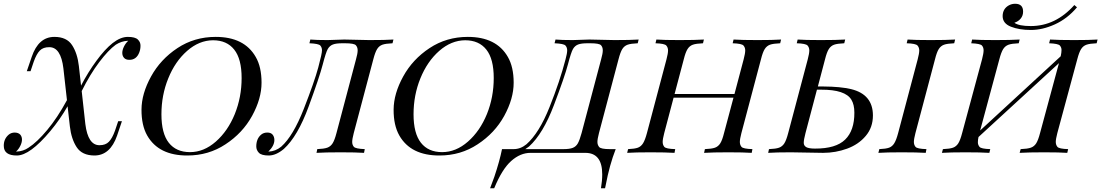

<svg xmlns="http://www.w3.org/2000/svg" viewBox="-53 -820 5908 1030"><path d="M700.7 -574.7Q700.7 -555.7 694.3 -539.1Q679.2 -499 641.1 -499Q621.6 -499 612.3 -509.8Q603 -520.5 603 -536.1Q603 -551.8 611.8 -569.8Q620.6 -587.9 634.8 -601.1H631.8Q598.6 -599.6 567.9 -580.1Q528.3 -551.3 479.5 -486.8Q430.7 -422.4 385.3 -331.5L404.8 -154.8Q418.9 -41 480.5 -41Q513.7 -41 531.2 -59.6Q549.3 -78.1 564 -119.1L581.1 -169.9H601.1L575.2 -92.8Q538.1 14.2 453.1 14.2Q387.2 13.7 358.4 -30.3Q329.6 -74.2 321.8 -142.1L309.6 -250Q269.5 -179.7 217.3 -117.2Q106.9 14.6 37.1 14.2Q-32.7 14.2 -32.7 -37.6Q-33.2 -74.2 -6.8 -97.2Q6.8 -108.9 26.4 -108.9Q45.9 -108.4 55.7 -97.7Q64.9 -86.9 64.9 -71.3Q64.9 -55.7 56.2 -38.1Q47.4 -20 33.2 -6.8H36.1Q71.8 -8.3 100.1 -27.8Q145.5 -57.1 200.2 -122.6Q254.9 -188 306.2 -282.7L287.1 -453.1Q273.4 -566.9 211.9 -566.9Q178.7 -567.4 160.6 -548.8Q142.6 -530.3 127.9 -488.8L110.8 -438H90.8L117.2 -515.1Q153.3 -622.1 238.8 -622.1Q304.7 -622.1 333.5 -578.1Q362.3 -534.2 370.1 -465.8L381.8 -360.8Q419.4 -433.1 464.4 -494.1Q509.3 -555.7 551.3 -588.9Q593.8 -622.1 632.8 -622.1Q671.9 -622.1 686.5 -607.9Q701.2 -593.8 700.7 -574.7Z M1206.5 -208Q1243.2 -298.8 1243.2 -401.4Q1243.2 -503.9 1203.6 -553.7Q1164.1 -604 1089.8 -604Q1015.1 -603.5 950.7 -546.9Q886.2 -490.2 849.6 -399.4Q813 -309.6 813 -207Q813 -104.5 852.5 -54.2Q892.1 -3.9 966.3 -3.9Q1040.5 -3.9 1105 -60.5Q1169.4 -117.2 1206.5 -208ZM1104 -622.1Q1257.3 -622.1 1318.8 -514.6Q1350.1 -460.9 1350.1 -376Q1350.1 -291 1299.3 -198.2Q1248.5 -106 1156.7 -45.9Q1065.9 14.2 952.1 14.2Q798.3 14.6 736.8 -92.8Q705.6 -147.5 706.1 -232.4Q706.5 -317.4 757.3 -409.7Q808.1 -502 898.9 -562Q989.7 -622.1 1104 -622.1Z M1418.9 -68.8Q1418.9 -38.1 1386.7 -6.8H1388.7Q1425.3 -8.3 1455.6 -33.2Q1519.5 -89.8 1576.7 -235.8Q1633.8 -381.8 1654.3 -458Q1674.8 -534.2 1674.3 -549.8Q1674.3 -565.4 1665.3 -575.7Q1656.2 -585.9 1606.9 -587.9L1611.8 -607.9Q1643.1 -605 1704.6 -605L1793.9 -607.9Q1793.9 -607.9 1928.7 -605Q2014.6 -605 2057.6 -607.9L2052.7 -587.9Q2016.1 -586.4 1998.3 -580.1Q1980.5 -573.7 1970 -556.6Q1959.5 -539.6 1949.7 -502L1844.7 -106Q1836.4 -74.2 1836.4 -58.6Q1836.4 -43 1845.2 -32.5Q1854 -22 1903.8 -20L1899.9 0Q1857.4 -2.9 1774.4 -2.9Q1691.4 -2.9 1645 0L1648.9 -20Q1685.1 -21.5 1702.9 -27.8Q1720.7 -34.2 1731.4 -51.3Q1742.2 -68.4 1752 -106L1856.9 -502Q1865.7 -533.2 1865.7 -549.8Q1865.7 -566.4 1856.2 -577.1Q1846.7 -587.9 1797.9 -587.9H1783.7Q1750 -587.9 1732.9 -581.3Q1715.8 -574.7 1705.6 -557.4Q1695.3 -540 1678.2 -473.6Q1661.1 -407.2 1602.5 -247.8Q1543.9 -88.4 1469.7 -21Q1427.7 14.2 1388.7 14.2Q1349.6 14.2 1335.7 -0.5Q1321.8 -15.1 1321.8 -34.7Q1321.8 -54.2 1328.1 -70.3Q1334.5 -86.4 1347.9 -97.7Q1361.3 -108.9 1380.9 -108.9Q1400.4 -108.9 1409.7 -97.4Q1418.9 -85.9 1418.9 -68.8Z M2559.1 -208Q2595.7 -298.8 2595.7 -401.4Q2595.7 -503.9 2556.2 -553.7Q2516.6 -604 2442.4 -604Q2367.7 -603.5 2303.2 -546.9Q2238.8 -490.2 2202.1 -399.4Q2165.5 -309.6 2165.5 -207Q2165.5 -104.5 2205.1 -54.2Q2244.6 -3.9 2318.8 -3.9Q2393.1 -3.9 2457.5 -60.5Q2522 -117.2 2559.1 -208ZM2456.5 -622.1Q2609.9 -622.1 2671.4 -514.6Q2702.6 -460.9 2702.6 -376Q2702.6 -291 2651.9 -198.2Q2601.1 -106 2509.3 -45.9Q2418.5 14.2 2304.7 14.2Q2150.9 14.6 2089.4 -92.8Q2058.1 -147.5 2058.6 -232.4Q2059.1 -317.4 2109.9 -409.7Q2160.6 -502 2251.5 -562Q2342.3 -622.1 2456.5 -622.1Z M3113.3 -587.9H3099.1Q3065.4 -587.9 3048.3 -581.3Q3031.2 -574.7 3021 -557.4Q3010.7 -540 2993.7 -474.6Q2976.6 -409.2 2918.5 -255.9Q2860.4 -102.5 2785.2 -34.2Q2778.8 -28.8 2765.1 -20H2969.2Q3002.4 -20 3019.8 -26.9Q3037.1 -33.7 3046.9 -51Q3056.6 -68.4 3066.9 -106L3171.9 -502Q3180.7 -533.2 3180.7 -549.8Q3180.7 -566.4 3171.4 -577.1Q3162.1 -587.9 3113.3 -587.9ZM3219.2 -20H3250Q3216.8 64.5 3196.3 173.8L3192.9 189.9H3170.9Q3177.7 149.4 3177.7 115.2Q3177.7 0 3086.9 0H2793Q2738.3 0 2689.5 43.5Q2640.6 86.9 2598.1 189.9H2576.2L2599.1 127.9Q2627.4 43.5 2640.1 -20H2702.1Q2739.3 -20 2771 -45.9Q2839.4 -106 2895 -245.4Q2950.7 -384.8 2981 -502Q2989.7 -534.2 2989.7 -549.8Q2989.7 -565.4 2980.5 -575.7Q2971.2 -585.9 2921.9 -587.9L2927.2 -607.9Q2958.5 -605 3020 -605L3108.9 -607.9L3244.1 -605Q3330.1 -605 3373 -607.9L3368.2 -587.9Q3331.5 -586.4 3313.7 -580.1Q3295.9 -573.7 3285.4 -556.9Q3274.9 -540 3265.1 -502L3160.2 -106Q3151.9 -74.2 3151.9 -58.6Q3151.9 -43 3161.1 -31.5Q3170.4 -20 3219.2 -20Z M3983.4 -20 3979.5 0Q3937 -2.9 3854 -2.9Q3771 -2.9 3724.1 0L3728.5 -20Q3765.1 -21.5 3782.7 -27.8Q3800.3 -34.2 3811 -51.3Q3821.8 -68.4 3831.1 -106L3881.8 -295.9H3560.5L3510.3 -106Q3502 -74.2 3502 -58.6Q3502 -43 3510.7 -32.2Q3519.5 -21.5 3569.3 -20L3565.4 0Q3518.6 -2.9 3436.5 -2.9Q3354.5 -2.9 3311.5 0L3316.4 -20Q3351.6 -21.5 3369.1 -27.8Q3386.2 -34.2 3397 -51.8Q3407.7 -69.3 3417.5 -106L3522.5 -502Q3530.8 -533.7 3530.8 -549.3Q3530.8 -564.9 3521.5 -575.7Q3512.2 -586.4 3463.4 -587.9L3468.3 -607.9Q3508.3 -605 3592.3 -605Q3676.3 -605 3723.1 -607.9L3718.3 -587.9Q3681.2 -586.4 3663.6 -580.1Q3646 -573.7 3635.3 -556.6Q3624.5 -539.6 3615.2 -502L3565.9 -315.9H3887.2L3936.5 -502Q3944.8 -533.7 3944.8 -549.3Q3944.8 -564.9 3935.5 -575.7Q3926.3 -586.4 3877.4 -587.9L3882.3 -607.9Q3926.8 -605 4010.3 -605Q4093.8 -605 4137.2 -607.9L4132.3 -587.9Q4095.2 -586.4 4077.6 -580.1Q4060.1 -573.7 4049.3 -556.6Q4038.6 -539.6 4029.3 -502L3924.3 -106Q3916 -74.2 3916 -58.6Q3916 -43 3924.8 -32.2Q3933.6 -21.5 3983.4 -20Z M4530.3 -215.8Q4530.3 -258.8 4514.2 -285.2Q4481.4 -339.4 4352.1 -338.9H4329.6L4268.1 -106Q4258.8 -70.3 4258.8 -54.7Q4258.3 -39.1 4272 -30.8Q4285.6 -22.9 4319.3 -22.9Q4431.2 -22.5 4481 -71.3Q4530.8 -120.1 4530.3 -215.8ZM4221.2 -587.9 4226.1 -607.9Q4266.1 -605 4350.1 -605Q4434.1 -605 4481 -607.9L4476.1 -587.9Q4439 -586.4 4421.4 -580.1Q4403.8 -573.7 4393.1 -556.6Q4382.3 -539.6 4373 -502L4334.5 -356H4365.2Q4455.6 -355.5 4513.2 -341.8Q4629.4 -313.5 4629.9 -201.2Q4629.9 -136.2 4591.3 -90.8Q4552.7 -44.9 4491.2 -22.5Q4429.7 0 4362.3 0L4189.9 -2.9Q4110.4 -2.9 4067.9 0L4072.3 -20Q4108.9 -21.5 4126.5 -27.8Q4144 -34.2 4154.8 -51.3Q4165.5 -68.4 4175.3 -106L4280.3 -502Q4288.6 -533.7 4288.6 -549.3Q4288.6 -564.9 4279.3 -575.7Q4270 -586.4 4221.2 -587.9ZM4917 -20 4913.1 0Q4866.2 -2.9 4784.2 -2.9Q4702.1 -2.9 4659.2 0L4664.1 -20Q4699.2 -21.5 4716.8 -27.8Q4733.9 -34.2 4744.6 -51.8Q4755.4 -69.3 4765.1 -106L4870.1 -502Q4878.4 -533.7 4878.4 -549.3Q4878.4 -564.9 4869.1 -575.7Q4859.9 -586.4 4811 -587.9L4815.9 -607.9Q4856 -605 4939.9 -605Q5023.9 -605 5070.8 -607.9L5065.9 -587.9Q5028.8 -586.4 5011.2 -580.1Q4993.7 -573.7 4982.9 -556.6Q4972.2 -539.6 4962.9 -502L4857.9 -106Q4849.6 -74.2 4849.6 -58.6Q4849.6 -43 4858.4 -32.2Q4867.2 -21.5 4917 -20Z M5677.2 -20 5672.4 0Q5631.3 -2.9 5548.3 -2.9Q5465.3 -2.9 5417 0L5422.4 -20Q5459 -21.5 5477.1 -27.8Q5495.1 -34.2 5505.9 -51.3Q5516.6 -68.4 5526.4 -106L5627.9 -481.4L5196.3 -85Q5192.9 -70.3 5192.9 -56.6Q5192.9 -43 5201.7 -32.2Q5210.4 -21.5 5259.3 -20L5254.4 0Q5209 -2.9 5126.5 -2.9Q5043.9 -2.9 5000 0L5005.4 -20Q5042 -21.5 5059.6 -27.8Q5077.1 -34.2 5087.9 -51.3Q5098.6 -68.4 5108.4 -106L5215.3 -502Q5223.6 -534.2 5223.6 -549.8Q5223.6 -565.4 5214.8 -575.7Q5206.1 -585.9 5157.2 -587.9L5162.1 -607.9Q5202.6 -605 5286.1 -605Q5369.6 -605 5417 -607.9L5412.1 -587.9Q5375.5 -586.4 5357.4 -580.1Q5339.4 -573.7 5328.6 -556.6Q5317.9 -539.6 5308.1 -502L5205.1 -120.1L5637.2 -518.1Q5641.6 -538.1 5641.6 -551.8Q5641.6 -565.4 5632.8 -575.7Q5624 -585.9 5575.2 -587.9L5580.1 -607.9Q5626 -605 5709 -605Q5792 -605 5835 -607.9L5830.1 -587.9Q5793.5 -586.4 5775.4 -580.1Q5757.3 -573.7 5746.6 -556.6Q5735.8 -539.6 5726.1 -502L5619.1 -106Q5610.8 -74.2 5610.8 -58.6Q5610.8 -43 5619.6 -32.2Q5628.4 -21.5 5677.2 -20ZM5477.5 -659.2Q5414.6 -659.2 5370.1 -676.8Q5325.7 -694.3 5325.7 -733.9Q5326.2 -773.4 5359.4 -791.5Q5375 -799.8 5392.6 -799.8Q5435.5 -799.8 5435.5 -757.8Q5435.5 -736.3 5422.9 -720.7Q5410.2 -705.1 5388.7 -697.8Q5413.1 -680.2 5476.6 -680.2Q5609.9 -680.2 5710.4 -793L5724.6 -780.8Q5672.9 -719.7 5606.4 -689.5Q5540 -659.2 5477.5 -659.2Z"/></svg>

Font: PlayfairDisplaySC-Italic
Style: Italic
Weight: 400
Italic angle: -14°
Designer: Claus Eggers Sørensen
Foundry: Claus Eggers Sørensen
Version: Version 1.004;PS 001.004;hotconv 1.0.70;makeotf.lib2.5.58329